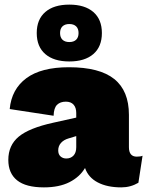

<svg xmlns="http://www.w3.org/2000/svg" viewBox="-20 -801 637 831"><path d="M597 -127 579 -10Q545 10 505 10Q444 10 403 -11.5Q362 -33 348 -74Q325 -35 280.5 -12.5Q236 10 170 10Q92 10 54 -20.5Q16 -51 16 -109Q16 -172 61 -209.5Q106 -247 211 -270L310 -292V-312Q310 -335 298.5 -348Q287 -361 265 -361Q241 -361 227 -347.5Q213 -334 212 -300L22 -329Q30 -415 94 -462.5Q158 -510 278 -510Q411 -510 474.5 -459Q538 -408 538 -304V-164Q538 -123 572 -123Q589 -123 597 -127ZM310 -164V-212L277 -202Q256 -196 244 -182.5Q232 -169 232 -150Q232 -133 242 -124Q252 -115 267 -115Q286 -115 298 -127.5Q310 -140 310 -164ZM421 -658Q421 -599 384 -567Q347 -535 280 -535Q213 -535 176 -567Q139 -599 139 -658Q139 -717 176 -749Q213 -781 280 -781Q347 -781 384 -749Q421 -717 421 -658ZM240 -658Q240 -639 250.5 -629Q261 -619 280 -619Q299 -619 309.5 -629Q320 -639 320 -658Q320 -677 309.5 -687Q299 -697 280 -697Q261 -697 250.5 -687Q240 -677 240 -658Z"/></svg>

Font: Work Sans Black
Style: Regular
Weight: 900
Designer: Wei Huang
Foundry: Wei Huang
Version: Version 1.500